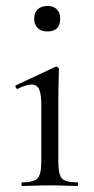

<svg xmlns="http://www.w3.org/2000/svg" viewBox="-20 -616 313 636"><path d="M53.4 0Q51.2 0 51.2 -6Q51.2 -12 53.4 -12Q92.4 -12 104.6 -25.3Q116.8 -38.6 116.8 -81V-268Q116.8 -303.4 109.9 -319.7Q103 -336 84.4 -336Q75.8 -336 64.7 -332.6Q53.6 -329.2 38.6 -321.8Q34.6 -320.8 32.1 -326.4Q29.6 -332 33.4 -333.8L162.8 -394.2Q165.6 -395.2 166.6 -395.2Q169.2 -395.2 172.2 -392.6Q175.2 -390 175.2 -386.8Q175.2 -378.8 174.2 -348Q173.2 -317.2 173.2 -269.2V-81Q173.2 -38.6 184.7 -25.3Q196.2 -12 236 -12Q239 -12 239 -6Q239 0 236 0Q218.4 0 194.8 -1Q171.2 -2 144.6 -2Q119 -2 95.4 -1Q71.8 0 53.4 0ZM137.4 -511.8Q116.6 -511.8 104.9 -523Q93.2 -534.2 93.2 -554.4Q93.2 -574 104.9 -585.1Q116.6 -596.2 137.4 -596.2Q157.4 -596.2 168.4 -585.1Q179.4 -574 179.4 -554.4Q179.4 -511.8 137.4 -511.8Z"/></svg>

Font: Cormorant Light
Style: Regular
Weight: 300
Designer: Christian Thalmann (Catharsis Fonts)
Foundry: Catharsis Fonts
Version: Version 4.000